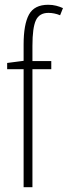

<svg xmlns="http://www.w3.org/2000/svg" viewBox="-20 -785 284 805"><path d="M195 -495H116V0H79V-495H10V-521L79 -530V-598Q79 -683 101.5 -724Q124 -765 182 -765Q200 -765 215.5 -761Q231 -757 244 -751L232 -721Q220 -726 207.5 -728.5Q195 -731 183 -731Q145 -731 130.5 -700Q116 -669 116 -593V-529H195Z"/></svg>

Font: Noto Sans Khmer UI ExtraCondensed ExtraLight
Style: Regular
Weight: 200
Width: 2
Designer: Danh Hong and the Monotype Design Team
Foundry: Monotype Imaging Inc.
Version: Version 2.002; ttfautohint (v1.8.4.7-5d5b)